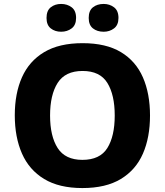

<svg xmlns="http://www.w3.org/2000/svg" viewBox="-20 -944 836 974"><path d="M741 -358Q741 -247 705 -164.5Q669 -82 593 -36Q517 10 398 10Q280 10 204 -36Q128 -82 91.5 -165Q55 -248 55 -359Q55 -470 91.5 -552Q128 -634 204 -679.5Q280 -725 399 -725Q518 -725 593.5 -679.5Q669 -634 705 -551.5Q741 -469 741 -358ZM234 -358Q234 -253 272.5 -193Q311 -133 398 -133Q487 -133 524.5 -193Q562 -253 562 -358Q562 -463 524.5 -523.5Q487 -584 399 -584Q311 -584 272.5 -523.5Q234 -463 234 -358ZM216 -853Q216 -890 237.5 -907Q259 -924 290 -924Q321 -924 343.5 -907Q366 -890 366 -853Q366 -817 343.5 -800Q321 -783 290 -783Q259 -783 237.5 -800Q216 -817 216 -853ZM430 -853Q430 -890 451.5 -907Q473 -924 506 -924Q536 -924 558.5 -907Q581 -890 581 -853Q581 -817 558.5 -800Q536 -783 506 -783Q473 -783 451.5 -800Q430 -817 430 -853Z"/></svg>

Font: Noto Sans Gurmukhi UI ExtraBold
Style: Regular
Weight: 800
Designer: Jelle Bosma - Monotype Design Team
Foundry: Monotype Imaging Inc.
Version: Version 2.004; ttfautohint (v1.8.4.7-5d5b)